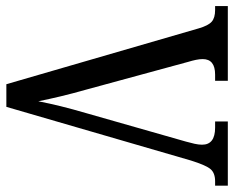

<svg xmlns="http://www.w3.org/2000/svg" viewBox="-88 -666 754 619"><g transform="rotate(90 289.5 -357.0)"><path d="M72 -620Q63 -651 50.5 -662Q38 -673 13 -673H0V-714H241V-673H221Q171 -673 171 -633Q171 -623 173.5 -611Q176 -599 180 -586L269 -259Q282 -213 291 -175.5Q300 -138 307 -103Q314 -139 323 -175.5Q332 -212 346 -260L437 -579Q441 -593 444 -606.5Q447 -620 447 -631Q447 -673 392 -673H372V-714H579V-673H565Q538 -673 525.5 -658Q513 -643 498 -595L325 0H252Z"/></g></svg>

Font: Noto Serif Hebrew Condensed
Style: Regular
Weight: 400
Width: 3
Designer: Monotype Design Team
Foundry: Monotype Imaging Inc.
Version: Version 2.004; ttfautohint (v1.8.4.7-5d5b)